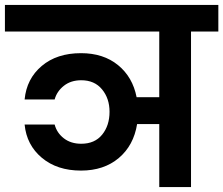

<svg xmlns="http://www.w3.org/2000/svg" viewBox="-41 -760 907 780"><path d="M846 -632H735V0H606V-256H516Q502 -169 441.5 -118Q381 -67 288 -67Q191 -67 129 -119Q67 -171 59 -254H181Q190 -220 218.5 -198Q247 -176 289 -176Q344 -176 374 -213Q404 -250 404 -306Q404 -360 373.5 -397Q343 -434 289 -434Q247 -434 218.5 -411.5Q190 -389 181 -356H59Q67 -440 128.5 -492Q190 -544 288 -544Q379 -544 438.5 -495.5Q498 -447 514 -365H606V-632H-21V-740H846Z"/></svg>

Font: Fz Poppins SemBd
Style: Regular
Weight: 600
Designer: Ninad Kale (Devanagari), Jonny Pinhorn (Latin)
Foundry: Indian Type Foundry
Version: Vit hóa bi Vntype.Com & FontZin.Com